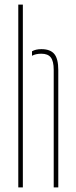

<svg xmlns="http://www.w3.org/2000/svg" viewBox="-20 -820 333 840"><path d="M60 0V-800H80V0ZM215 0V-514Q215 -552.5 202.2 -568.8Q189.5 -585 161 -585Q136.5 -585 120 -576V-595.5Q136 -605 161 -605Q200 -605 217.5 -584Q235 -563 235 -514V0Z"/></svg>

Font: Big Shoulders Stencil Display Thin
Style: Regular
Weight: 100
Designer: Patric King
Foundry: XO Type Co
Version: Version 1.000